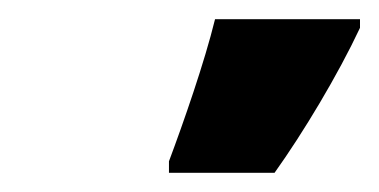

<svg xmlns="http://www.w3.org/2000/svg" viewBox="-20 -734 395 200"><path d="M156 -554H266C296 -596 332 -656 355 -705V-714H204C193 -669 171 -606 156 -566Z"/></svg>

Font: Noto Sans UI Condensed Black
Style: Italic
Weight: 900
Width: 3
Italic angle: -192°
Designer: Monotype Design Team
Foundry: Monotype Imaging Inc.
Version: Version 1.901